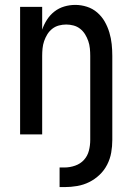

<svg xmlns="http://www.w3.org/2000/svg" viewBox="-20 -548 540 783"><path d="M223 215V135H243Q265 135 286.5 127.5Q308 120 322.5 104Q337 88 342.5 66.5Q348 45 348 23V-320Q348 -335 346.5 -350.5Q345 -366 340 -380.5Q335 -395 327 -408Q319 -421 307 -430.5Q295 -440 280 -444Q265 -448 250 -448Q235 -448 220 -444Q205 -440 193 -430.5Q181 -421 173 -408Q165 -395 160 -380.5Q155 -366 153.5 -350.5Q152 -335 152 -320V0H62V-520H152V-427Q159 -448 171.5 -467.5Q184 -487 202 -501Q220 -515 242 -521.5Q264 -528 287 -528Q311 -528 334.5 -520.5Q358 -513 376.5 -497Q395 -481 407 -460Q419 -439 426 -415.5Q433 -392 435.5 -368Q438 -344 438 -320V23Q438 49 433.5 74.5Q429 100 417 123.5Q405 147 386 165Q367 183 344 194.5Q321 206 295 210.5Q269 215 243 215Z"/></svg>

Font: Iosevka Custom Medium
Style: Regular
Weight: 500
Monospace: yes
Designer: Belleve Invis
Foundry: Belleve Invis
Version: Version 32.5.0; ttfautohint (v1.8.4)